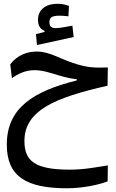

<svg xmlns="http://www.w3.org/2000/svg" viewBox="-20 -700 626 1032"><path d="M340.8 312C423.3 312 514.6 293 558.6 274.4L559.6 189C504.9 197.3 435.1 211.9 355.5 211.9C168.5 211.9 111.3 166 111.3 58.1C111.3 -107.9 278.3 -175.8 558.1 -239.3L559.6 -337.4C489.3 -335 452.6 -336.9 391.1 -355.5C301.3 -382.3 250 -422.9 177.7 -422.9C127 -422.9 73.7 -404.8 35.2 -354.5L43.9 -279.8C78.1 -304.2 118.2 -322.8 164.1 -322.8C209 -322.8 246.1 -309.6 297.4 -294.4C333.5 -283.7 363.8 -276.9 392.6 -274.4V-267.6C161.1 -210 16.6 -121.1 16.6 77.6C16.6 248.5 121.1 312 340.8 312ZM178.7 -458 376 -501 369.1 -562C339.8 -556.6 299.3 -548.8 280.8 -548.8C257.3 -548.8 245.6 -556.2 245.6 -581.1C245.6 -606.4 258.8 -615.7 301.8 -615.7C313 -615.7 332.5 -614.3 347.7 -612.3L350.6 -668C334 -674.3 315.9 -679.7 288.6 -679.7C227.5 -679.7 184.1 -648.9 184.1 -593.8C184.1 -562.5 196.8 -542.5 219.2 -534.7V-528.3L173.3 -516.6Z"/></svg>

Font: Cascadia Code PL
Style: Regular
Weight: 400
Monospace: yes
Designer: Aaron Bell
Foundry: Saja Typeworks
Version: Version 2404.023